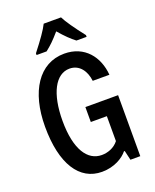

<svg xmlns="http://www.w3.org/2000/svg" viewBox="-169 -1029 920 1136"><g transform="rotate(-20 291.0 -461.0)"><path d="M302 -864C339 -821 368 -793 396 -772H460V-783C411 -845 372 -901 357 -932H248C232 -899 197 -849 145 -783V-772H208C241 -798 261 -817 302 -864ZM311 -384V-290H412V-133C385 -98 343 -84 306 -84C217 -84 156 -173 156 -353C156 -525 212 -630 300 -630C363 -630 398 -577 405 -515H510C501 -630 429 -724 301 -724C142 -724 47 -577 47 -356C47 -121 132 10 274 10C351 10 409 -26 436 -60H441L455 0H517V-384Z"/></g></svg>

Font: Kathrein 67 Medium Condensed
Style: Regular
Weight: 500
Width: 3
Designer: Lazydogs Typefoundry, based on Open Sans by Ascender Corporation
Foundry: Lazydogs Typefoundry
Version: Version 1.003;PS 001.003;hotconv 1.0.88;makeotf.lib2.5.64775